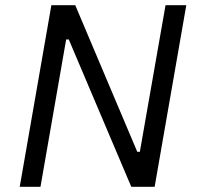

<svg xmlns="http://www.w3.org/2000/svg" viewBox="-20 -720 762 740"><path d="M56 0H136L235 -568H245L486 0H576L698 -700H618L519 -135H509L270 -700H178Z"/></svg>

Font: Fixel Display 20240404
Style: Italic
Weight: 400
Italic angle: -10°
Designer: AlfaBravo + MacPaw
Foundry: Kyrylo Tkachov, Marchela Mozhyna, Serhii Makarenko, Maria Weinstein, Zakhar Kryvoshyya
Version: Version 1.211;Glyphs 3.2 (3225)